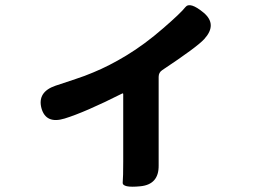

<svg xmlns="http://www.w3.org/2000/svg" viewBox="-20 -641 1040 737"><path d="M519 74Q449 81 451 59.5Q453 38 453 -20V-279Q453 -284 449 -282Q306 -210 228 -186Q156 -164 139 -226Q123 -288 193 -312L271 -338Q305 -349 338 -363Q399 -388 465 -428Q536 -471 607 -533Q674 -591 691.5 -613.5Q709 -636 762 -592Q815 -547 764 -491Q737 -461 603 -372Q589 -363 589 -346V-20V-6Q590 67 519 74Z"/></svg>

Font: Resource Han Rounded JP
Style: Bold
Weight: 700
Designer: Cyano Hao (round all glyphs); Ryoko NISHIZUKA 西塚涼子 (kana, bopomofo & ideographs); Paul D. Hunt (Latin, Greek & Cyrillic)
Foundry: Cyano Hao
Version: 0.990